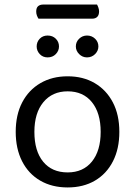

<svg xmlns="http://www.w3.org/2000/svg" viewBox="-20 -810 593 843"><path d="M504 -231Q504 -157 476 -102Q448 -47 397 -17Q346 13 277 13Q208 13 156.5 -17Q105 -47 77 -102Q49 -157 49 -231Q49 -306 77.5 -360.5Q106 -415 157.5 -445Q209 -475 277 -475Q345 -475 396 -445Q447 -415 475.5 -360.5Q504 -306 504 -231ZM277 -409Q210 -409 170.5 -361.5Q131 -314 131 -231Q131 -147 169.5 -100Q208 -53 277 -53Q345 -53 383.5 -100.5Q422 -148 422 -231Q422 -314 383.5 -361.5Q345 -409 277 -409ZM239 -606Q239 -587 225 -572.5Q211 -558 189 -558Q168 -558 154.5 -572.5Q141 -587 141 -606Q141 -626 154.5 -640Q168 -654 189 -654Q211 -654 225 -640Q239 -626 239 -606ZM412 -606Q412 -587 397.5 -572.5Q383 -558 362 -558Q342 -558 327.5 -572.5Q313 -587 313 -606Q313 -626 327.5 -640Q342 -654 362 -654Q383 -654 397.5 -640Q412 -626 412 -606ZM385 -728H149Q145 -734 142 -742Q139 -750 139 -759Q139 -776 147.5 -783Q156 -790 169 -790H406Q409 -785 412 -776.5Q415 -768 415 -760Q415 -744 407 -736Q399 -728 385 -728Z"/></svg>

Font: Baloo Bhaijaan 2
Style: Regular
Weight: 400
Designer: Sanskriti Dholi, Noopur Datye and Ek Type
Foundry: Ek Type
Version: Version 1.701